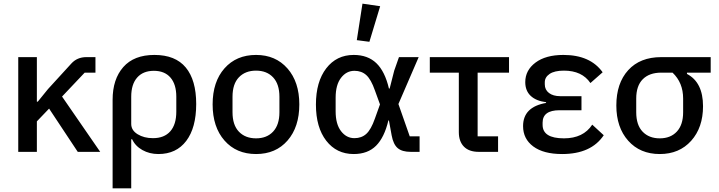

<svg xmlns="http://www.w3.org/2000/svg" viewBox="-20 -832 3938 1052"><path d="M80 0V-519H182V-275H187L243 -344L371 -484Q403 -519 453 -519H503V-434H444L320 -303L529 0H406L249 -237L182 -167V0Z M597 200V-285Q597 -398 655.5 -464.5Q714 -531 826 -531Q941 -531 998 -462Q1055 -393 1055 -262Q1055 -132 1000.5 -60Q946 12 848 12Q799 12 760 -10Q721 -32 704 -69H699V200ZM818 -75Q880 -75 913 -112.5Q946 -150 946 -220V-302Q946 -370 914 -407Q882 -444 823 -444Q764 -444 731.5 -407Q699 -370 699 -302V-153Q699 -118 734 -96.5Q769 -75 818 -75Z M1383 -531Q1490 -531 1555 -457Q1620 -383 1620 -260Q1620 -136 1555.5 -62Q1491 12 1383 12Q1275 12 1210 -62Q1145 -136 1145 -260Q1145 -384 1210 -457.5Q1275 -531 1383 -531ZM1511 -217V-302Q1511 -371 1476.5 -408Q1442 -445 1383 -445Q1324 -445 1289 -408.5Q1254 -372 1254 -302V-217Q1254 -147 1289 -110.5Q1324 -74 1383 -74Q1442 -74 1476.5 -111Q1511 -148 1511 -217Z M2004 -603 1935 -612 1966 -812 2063 -798ZM1918 12Q1824 12 1767.5 -61Q1711 -134 1711 -259Q1711 -384 1767.5 -457.5Q1824 -531 1918 -531Q1995 -531 2042 -486Q2089 -441 2111 -347H2115L2140 -445L2166 -519H2274L2163 -262L2225 -85H2279V0H2230Q2183 0 2159 -20.5Q2135 -41 2126 -90L2111 -172H2108Q2086 -79 2040.5 -33.5Q1995 12 1918 12ZM1922 -75Q1961 -75 1987 -98.5Q2013 -122 2034 -182L2062 -260L2034 -337Q2013 -397 1987 -420.5Q1961 -444 1922 -444Q1878 -444 1848.5 -405.5Q1819 -367 1819 -297V-222Q1819 -152 1848.5 -113.5Q1878 -75 1922 -75Z M2603 0Q2550 0 2522 -28.5Q2494 -57 2494 -108V-434H2335V-519H2769V-434H2597V-85H2709V0Z M3060 12Q2958 12 2902 -29.5Q2846 -71 2846 -141Q2846 -246 2972 -268V-272Q2917 -279 2887.5 -307Q2858 -335 2858 -382Q2858 -447 2914 -489Q2970 -531 3067 -531Q3214 -531 3282 -436L3215 -377Q3169 -445 3070 -445Q3018 -445 2991.5 -427Q2965 -409 2965 -381V-370Q2965 -340 2988 -322.5Q3011 -305 3050 -305H3166V-228H3046Q2953 -228 2953 -160V-148Q2953 -74 3070 -74Q3176 -74 3225 -149L3288 -91Q3219 12 3060 12Z M3595 12Q3487 12 3422 -61Q3357 -134 3357 -254Q3357 -376 3422 -447.5Q3487 -519 3603 -519H3874V-434H3744V-427Q3832 -381 3832 -250Q3832 -133 3767 -60.5Q3702 12 3595 12ZM3723 -217V-292Q3723 -379 3665 -434H3603Q3538 -434 3502 -398Q3466 -362 3466 -292V-217Q3466 -147 3501 -110.5Q3536 -74 3595 -74Q3654 -74 3688.5 -111Q3723 -148 3723 -217Z"/></svg>

Font: Anuphan Medium
Style: Regular
Weight: 500
Designer: Mike Abbink, Paul van der Laan, Pieter van Rosmalen, Mint Tantisuwanna
Foundry: Bold Monday; Cadson Demak
Version: Version 3.002;hotconv 1.0.109;makeotfexe 2.5.65596